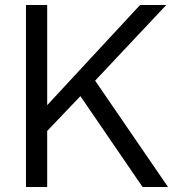

<svg xmlns="http://www.w3.org/2000/svg" viewBox="-20 -749 717 769"><path d="M551 0 302 -364 160 -215V-318L541 -729H646L361 -426L653 0ZM84 0V-729H169V0Z"/></svg>

Font: Mona Sans ExtraLight
Style: Regular
Weight: 400
Version: Version 2.000